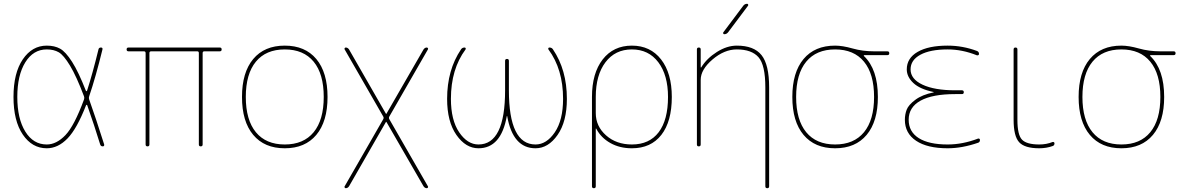

<svg xmlns="http://www.w3.org/2000/svg" viewBox="-20 -770 6235 1010"><path d="M226 -510Q155 -510 113 -442Q71 -374 71 -260Q71 -146 113 -78Q155 -10 226 -10Q277 -10 324 -59Q371 -108 422 -247Q425 -255 422 -263Q382 -369 348.5 -424.5Q315 -480 289 -495Q263 -510 226 -510ZM226 10Q149 10 100 -62Q51 -134 51 -260Q51 -386 100 -458Q149 -530 226 -530Q267 -530 296 -514Q325 -498 359 -445Q393 -392 432 -292Q433 -290 435 -290.5Q437 -291 438 -293Q467 -383 498 -510Q500 -520 511 -520Q521 -520 519 -510Q483 -363 449 -263Q446 -255 449 -247Q483 -152 528 -10Q529 -6 527 -3Q525 0 521 0Q510 0 507 -10Q476 -111 439 -216Q438 -218 436 -218.5Q434 -219 433 -217Q385 -93 335 -41.5Q285 10 226 10Z M656 -500Q646 -500 646 -510Q646 -520 656 -520H1136Q1146 -520 1146 -510Q1146 -500 1136 -500H1055Q1046 -500 1046 -491V-10Q1046 0 1036 0Q1026 0 1026 -10V-491Q1026 -500 1018 -500H775Q766 -500 766 -491V-10Q766 0 756 0Q746 0 746 -10V-491Q746 -500 737 -500Z M1630 -445.5Q1577 -510 1478 -510Q1379 -510 1326 -445.5Q1273 -381 1273 -260Q1273 -139 1326 -74.5Q1379 -10 1478 -10Q1577 -10 1630 -74.5Q1683 -139 1683 -260Q1683 -381 1630 -445.5ZM1644 -60.5Q1585 10 1478 10Q1371 10 1312 -60.5Q1253 -131 1253 -260Q1253 -389 1312 -459.5Q1371 -530 1478 -530Q1585 -530 1644 -459.5Q1703 -389 1703 -260Q1703 -131 1644 -60.5Z M1793 210 1996 -143Q2000 -150 1996 -157L1793 -510Q1791 -513 1793 -516.5Q1795 -520 1799 -520Q1809 -520 1816 -510L2010 -172Q2010 -171 2012 -171Q2013 -171 2013 -172L2208 -510Q2215 -520 2225 -520Q2229 -520 2231 -516.5Q2233 -513 2231 -510L2028 -157Q2024 -150 2028 -143L2231 210Q2233 213 2231 216.5Q2229 220 2225 220Q2215 220 2208 210L2013 -128Q2013 -129 2012 -129Q2010 -129 2010 -128L1816 210Q1809 220 1799 220Q1795 220 1793 216.5Q1791 213 1793 210Z M2497 10Q2430 10 2381 -60Q2332 -130 2332 -250Q2332 -402 2405 -510Q2411 -520 2424 -520Q2428 -520 2429.5 -516.5Q2431 -513 2429 -510Q2352 -406 2352 -250Q2352 -138 2395.5 -74Q2439 -10 2497 -10Q2637 -10 2637 -295V-450Q2637 -460 2647 -460Q2657 -460 2657 -450V-295Q2657 -10 2797 -10Q2855 -10 2898.5 -74Q2942 -138 2942 -250Q2942 -406 2865 -510Q2863 -513 2864.5 -516.5Q2866 -520 2870 -520Q2883 -520 2889 -510Q2962 -402 2962 -250Q2962 -130 2913 -60Q2864 10 2797 10Q2678 10 2648 -159Q2648 -160 2647 -160Q2646 -160 2646 -159Q2616 10 2497 10Z M3114 -260V-175Q3114 -106 3168 -58Q3222 -10 3304 -10Q3396 -10 3445 -74.5Q3494 -139 3494 -260Q3494 -375 3443 -442.5Q3392 -510 3304 -510Q3216 -510 3165 -442.5Q3114 -375 3114 -260ZM3094 210V-260Q3094 -385 3150.5 -457.5Q3207 -530 3304 -530Q3401 -530 3457.5 -457.5Q3514 -385 3514 -260Q3514 -131 3459 -60.5Q3404 10 3304 10Q3240 10 3191 -17.5Q3142 -45 3117 -92Q3117 -94 3115 -94Q3114 -94 3114 -93V210Q3114 220 3104 220Q3094 220 3094 210Z M3646 -10V-510Q3646 -520 3656 -520Q3666 -520 3666 -510V-416Q3666 -415 3667 -415Q3669 -415 3669 -416Q3698 -463 3751 -496.5Q3804 -530 3856 -530Q3946 -530 3986 -480Q4026 -430 4026 -310V210Q4026 220 4016 220Q4006 220 4006 210V-310Q4006 -428 3970 -469Q3934 -510 3856 -510Q3790 -510 3728 -457Q3666 -404 3666 -350V-10Q3666 0 3656 0Q3646 0 3646 -10ZM3790 -590Q3786 -590 3784.5 -593.5Q3783 -597 3785 -600L3890 -740Q3898 -750 3910 -750Q3914 -750 3915.5 -746.5Q3917 -743 3915 -740L3810 -600Q3802 -590 3790 -590Z M4525 -445.5Q4472 -510 4373 -510Q4274 -510 4221 -445.5Q4168 -381 4168 -260Q4168 -139 4221 -74.5Q4274 -10 4373 -10Q4472 -10 4525 -74.5Q4578 -139 4578 -260Q4578 -381 4525 -445.5ZM4373 -530Q4412 -530 4465 -515Q4518 -500 4578 -500H4648Q4658 -500 4658 -490Q4658 -480 4648 -480H4527Q4525 -480 4524 -478Q4523 -476 4525 -475Q4598 -405 4598 -260Q4598 -131 4539 -60.5Q4480 10 4373 10Q4266 10 4207 -60.5Q4148 -131 4148 -260Q4148 -389 4207 -459.5Q4266 -530 4373 -530Z M4891 -284Q4892 -284 4892 -285Q4892 -286 4891 -286Q4819 -301 4784.5 -333.5Q4750 -366 4750 -405Q4750 -464 4807 -497Q4864 -530 4965 -530Q5044 -530 5119 -502Q5130 -498 5130 -486Q5130 -482 5126.5 -480Q5123 -478 5119 -479Q5042 -510 4965 -510Q4873 -510 4821.5 -482Q4770 -454 4770 -405Q4770 -354 4833 -324.5Q4896 -295 5005 -295H5040Q5050 -295 5050 -285Q5050 -275 5040 -275H5005Q4885 -275 4822.5 -240.5Q4760 -206 4760 -140Q4760 -77 4813 -43.5Q4866 -10 4965 -10Q5044 -10 5125 -41Q5129 -42 5132 -40Q5135 -38 5135 -34Q5135 -22 5125 -19Q5041 10 4965 10Q4858 10 4799 -29.5Q4740 -69 4740 -140Q4740 -168 4749.5 -193Q4759 -218 4795 -245Q4831 -272 4891 -284Z M5447 10Q5370 10 5341 -22Q5312 -54 5312 -140V-510Q5312 -520 5322 -520Q5332 -520 5332 -510V-140Q5332 -60 5356.5 -35Q5381 -10 5447 -10Q5485 -10 5517 -23Q5521 -24 5524 -22Q5527 -20 5527 -16Q5527 -5 5518 -2Q5485 10 5447 10Z M6031 -445.5Q5978 -510 5879 -510Q5780 -510 5727 -445.5Q5674 -381 5674 -260Q5674 -139 5727 -74.5Q5780 -10 5879 -10Q5978 -10 6031 -74.5Q6084 -139 6084 -260Q6084 -381 6031 -445.5ZM5879 -530Q5918 -530 5971 -515Q6024 -500 6084 -500H6154Q6164 -500 6164 -490Q6164 -480 6154 -480H6033Q6031 -480 6030 -478Q6029 -476 6031 -475Q6104 -405 6104 -260Q6104 -131 6045 -60.5Q5986 10 5879 10Q5772 10 5713 -60.5Q5654 -131 5654 -260Q5654 -389 5713 -459.5Q5772 -530 5879 -530Z"/></svg>

Font: Rounded Mplus 1c Thin
Style: Regular
Weight: 250
Version: Version 1.059.20150529